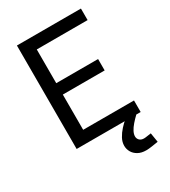

<svg xmlns="http://www.w3.org/2000/svg" viewBox="-215 -795 983 1109"><g transform="rotate(-30 276.5 -241.0)"><path d="M81 0V-690H508V-613H169V-388H448V-312H169V-77H508V0ZM426 208Q394 208 372 195.5Q350 183 339 163.5Q328 144 328 122Q328 97 341 73Q354 49 373.5 27.5Q393 6 412 -9L480 -1Q460 18 443.5 37Q427 56 418 73.5Q409 91 409 106Q409 121 419.5 131.5Q430 142 449 142Q458 142 472.5 139.5Q487 137 497 136L507 198Q488 201 465.5 204.5Q443 208 426 208Z"/></g></svg>

Font: Cairo Play Medium
Style: Regular
Weight: 500
Version: Version 3.119